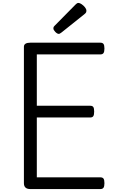

<svg xmlns="http://www.w3.org/2000/svg" viewBox="-20 -1289 776 1309"><path d="M187 0Q165 0 154 -10Q143 -20 143 -40V-970Q143 -984 154 -991Q165 -998 187 -998H664Q679 -998 685.5 -989.5Q692 -981 692 -958Q692 -936 685.5 -927Q679 -918 664 -918H231V-568H595Q610 -568 616 -559.5Q622 -551 622 -528Q622 -506 616 -497Q610 -488 595 -488H231V-80H664Q679 -80 685.5 -71.5Q692 -63 692 -40Q692 -18 685.5 -9Q679 0 664 0ZM381 -1058Q370 -1058 357 -1071.5Q344 -1085 344 -1095Q344 -1099 345 -1103Q346 -1107 352 -1113L495 -1258Q500 -1263 504.5 -1266Q509 -1269 515 -1269Q524 -1269 537 -1260Q550 -1251 559.5 -1239Q569 -1227 569 -1216Q569 -1209 566.5 -1204Q564 -1199 554 -1191L400 -1068Q394 -1064 389.5 -1061Q385 -1058 381 -1058Z"/></svg>

Font: Playwrite NG Modern
Style: Regular
Weight: 400
Designer: Veronika Burian, José Scaglione
Foundry: TypeTogether
Version: Version 1.002